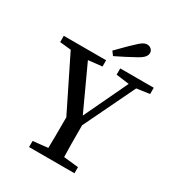

<svg xmlns="http://www.w3.org/2000/svg" viewBox="-188 -918 957 1037"><g transform="rotate(30 290.5 -399.5)"><path d="M150 0V-38L280 -52H302L433 -38V0ZM241 0Q243 -60 243.5 -127Q244 -194 244 -276H339Q339 -194 339.5 -127.5Q340 -61 342 0ZM261 -205 59 -614H168L332 -258H300L469 -614H517L320 -205ZM12 -575V-614H276V-575L157 -562H135ZM364 -575V-614H573V-575L482 -562H464ZM279 -676Q302 -699 323.5 -721Q345 -743 367 -763Q387 -783 400.5 -791Q414 -799 426 -799Q441 -799 451.5 -789.5Q462 -780 462 -766Q462 -753 452 -740.5Q442 -728 415 -713Q386 -697 356 -681.5Q326 -666 297 -652Z"/></g></svg>

Font: Lisu Bosa
Style: Regular
Weight: 400
Designer: David Morse, Annie Olsen, Victor Gaultney, Frank Grießhammer (Latin)
Foundry: SIL International
Version: Version 2.000